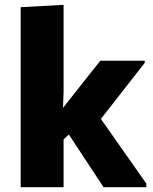

<svg xmlns="http://www.w3.org/2000/svg" viewBox="-20 -782 641 802"><path d="M66.4 0V-752L245.6 -761.7V-397L243.2 -331.5L398.9 -528.3H584.5V-519.5L401.4 -285.2L591.3 -15.1V0H412.6L267.6 -220.2L245.6 -199.7V0Z"/></svg>

Font: Comme ExtraBold
Style: Regular
Weight: 800
Version: Version 1.000;gftools[0.9.27]